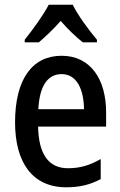

<svg xmlns="http://www.w3.org/2000/svg" viewBox="-20 -786 511 816"><path d="M289 -766H187C166 -724 120 -661 85 -617V-606H145C171 -628 206 -661 238 -697C269 -661 303 -629 332 -606H392V-617C356 -660 311 -721 289 -766ZM242 -549C116 -549 44 -448 44 -266C44 -99 115 10 262 10C318 10 364 -1 408 -25V-110C361 -83 319 -71 269 -71C187 -71 144 -130 142 -248H431V-308C431 -450 364 -549 242 -549ZM242 -471C306 -471 336 -407 337 -322H143C148 -423 184 -471 242 -471Z"/></svg>

Font: Noto Sans Gujarati Condensed Medium
Style: Regular
Weight: 500
Width: 3
Designer: Jelle Bosma - Monotype Design Team, Universal Thirst
Foundry: Monotype Imaging Inc.
Version: Version 2.106